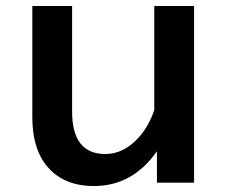

<svg xmlns="http://www.w3.org/2000/svg" viewBox="-20 -585 760 641"><path d="M87.9 -564.9H220.7V-212.9Q220.7 -70.8 331.5 -70.8Q391.1 -70.8 439.9 -122.6Q475.6 -160.2 495.1 -217.8V-564.9H627.9V24.9H503.9V-80.1Q422.9 36.1 293.5 36.1Q186.5 36.1 130.9 -37.6Q87.9 -94.7 87.9 -194.8Z"/></svg>

Font: BIZ UDPGothic
Style: Bold
Weight: 700
Designer: TypeBank Co., Ltd.
Foundry: Morisawa Inc.
Version: Version 1.051